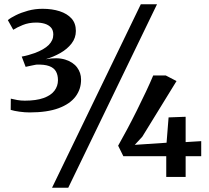

<svg xmlns="http://www.w3.org/2000/svg" viewBox="-20 -835 986 906"><path d="M120 -304.5Q97 -304.5 71.8 -308Q46.5 -311.5 30.5 -316.5L31 -369.5Q44.5 -366 61.5 -363Q78.5 -360 97 -360Q151 -360 185.8 -372.5Q220.5 -385 237 -407Q253.5 -429 253.5 -456.5Q253.5 -481 244 -498Q234.5 -515 212 -523.2Q189.5 -531.5 151 -530Q146 -529 135.8 -527Q125.5 -525 115.8 -522.8Q106 -520.5 101 -519.5L82.5 -568Q97.5 -570.5 113.5 -575Q129.5 -579.5 143.5 -584.5Q188 -601 209.8 -622.8Q231.5 -644.5 231.5 -672Q231.5 -692.5 220.8 -704.8Q210 -717 191.8 -722.8Q173.5 -728.5 150.5 -728.5Q115.5 -728.5 87.5 -717Q59.5 -705.5 42.5 -694.5L17 -740Q30 -751 54.8 -763.2Q79.5 -775.5 112 -784.5Q144.5 -793.5 181 -793.5Q226 -793.5 261.5 -782Q297 -770.5 317.5 -747.8Q338 -725 338 -689Q338 -656 317.8 -629.8Q297.5 -603.5 265 -585Q232.5 -566.5 195.5 -555.5Q250.5 -565.5 287.8 -553.8Q325 -542 343.8 -516.8Q362.5 -491.5 362.5 -460Q363 -415 336.8 -379.8Q310.5 -344.5 256.8 -324.5Q203 -304.5 120 -304.5ZM644.5 -815H721L302 51H225.5ZM764.5 0V-98H562L537.5 -147.5Q556.5 -181 579.5 -224Q602.5 -267 625.5 -313.2Q648.5 -359.5 668.8 -402.5Q689 -445.5 703 -479H762L813 -452.5L651.5 -190L616 -151.5L766 -161.5L775.5 -281L856 -284V-164.5L929.5 -169V-98H856V0Z"/></svg>

Font: Merriweather 24pt SemiBold
Style: Regular
Weight: 600
Designer: Eben Sorkin
Foundry: Eben Sorkin
Version: Version 2.100